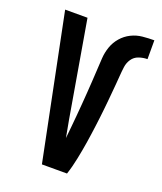

<svg xmlns="http://www.w3.org/2000/svg" viewBox="-138 -832 775 920"><g transform="rotate(20 250.0 -371.5)"><path d="M314 0H186L37 -735H151L235 -245Q239 -223 243 -201.5Q247 -180 251 -158Q254 -188 257 -218Q260 -248 262.5 -277.5Q265 -307 267.5 -337Q270 -367 272 -397Q274 -427 276 -457Q278 -487 279.5 -517Q281 -547 283 -577Q285 -607 295 -635.5Q305 -664 325 -687Q345 -710 372 -723.5Q399 -737 429 -740Q459 -743 489 -743V-647Q467 -647 445.5 -639.5Q424 -632 411.5 -613.5Q399 -595 396 -572.5Q393 -550 391.5 -528Q390 -506 388 -483.5Q386 -461 384 -439Q382 -417 380 -395Q378 -373 375.5 -350.5Q373 -328 370.5 -306Q368 -284 365 -262Q362 -240 359 -218Q356 -196 352.5 -174Q349 -152 345 -130Q341 -108 336.5 -86Q332 -64 326.5 -42.5Q321 -21 314 0Z"/></g></svg>

Font: Iosevka Fixed
Style: Bold
Weight: 700
Monospace: yes
Designer: Belleve Invis
Foundry: Belleve Invis
Version: Version 32.3.0